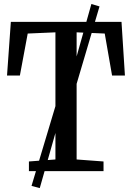

<svg xmlns="http://www.w3.org/2000/svg" viewBox="-20 -852 657 956"><path d="M256 -58V-691L118 -685L79 -476H15L34 -743H585L602 -476H538L501.5 -685L361.5 -691V-58L495.5 -48V0H124V-48ZM137 73.5 274 -383.5 316 -409.5 435 -832 475.5 -820 351 -399 307.5 -371 178 84.5Z"/></svg>

Font: Merriweather 24pt SemiCondensed
Style: Regular
Weight: 400
Width: 4
Designer: Eben Sorkin
Foundry: Eben Sorkin
Version: Version 2.100